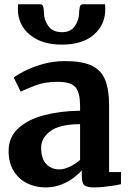

<svg xmlns="http://www.w3.org/2000/svg" viewBox="-20 -848 596 880"><path d="M19.5 -156Q19.5 -219.5 63.8 -260Q108 -300.5 182.2 -320Q256.5 -339.5 347 -340.5V-363.5Q347 -421 327 -447Q307 -473 242.5 -473Q185 -473 141.8 -456.2Q98.5 -439.5 74.5 -428L43 -492.5Q54.5 -502.5 88.8 -520.5Q123 -538.5 172.2 -553.2Q221.5 -568 278.5 -568Q355 -568 399 -547.8Q443 -527.5 461.5 -483Q480 -438.5 480 -366V-59.5H534.5V-4Q523 -1 501.5 2.5Q480 6 456 8.5Q432 11 412 11Q378 11 366.5 1Q355 -9 355 -40.5V-67.5Q342.5 -52.5 319 -34.2Q295.5 -16 262.2 -2.5Q229 11 188 11Q142.5 11 104.2 -8Q66 -27 42.8 -64.2Q19.5 -101.5 19.5 -156ZM252.5 -71.5Q274 -71.5 300.8 -84.5Q327.5 -97.5 347 -115V-279Q252.5 -278.5 210.5 -246.8Q168.5 -215 168.5 -170.5Q168.5 -121.5 191.8 -96.5Q215 -71.5 252.5 -71.5ZM165.5 -828.5Q176 -828.5 178.8 -814.5Q181.5 -800.5 181.5 -788Q181.5 -757 201.5 -728.8Q221.5 -700.5 264 -700.5Q304.5 -700.5 323.5 -728.8Q342.5 -757 342.5 -788Q342.5 -800.5 345.5 -814.5Q348.5 -828.5 359 -828.5H461.5Q462 -824.5 462.2 -817.2Q462.5 -810 462.5 -806Q462.5 -734.5 410.2 -689Q358 -643.5 263 -643.5Q170.5 -643.5 116.2 -689.2Q62 -735 62 -806Q62 -812 62.5 -817.2Q63 -822.5 63 -828.5Z"/></svg>

Font: Merriweather
Style: Bold
Weight: 700
Designer: Eben Sorkin
Foundry: Eben Sorkin
Version: Version 2.100; ttfautohint (v1.7.19-72a1) -l 8 -r 50 -G 200 